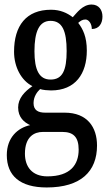

<svg xmlns="http://www.w3.org/2000/svg" viewBox="-20 -590 478 847"><path d="M186 237C337 237 408 166 408 52C408 -28 366 -93 265 -93H179C148 -93 128 -104 128 -135C128 -164 144 -185 157 -197C168 -193 193 -191 205 -191C313 -191 363 -265 363 -367C363 -427 346 -462 325 -489C334 -497 343 -504 357 -504C371 -504 385 -486 385 -462C418 -462 432 -488 432 -517C432 -546 416 -570 384 -570C344 -570 318 -532 301 -514C276 -533 246 -547 205 -547C96 -547 42 -477 42 -362C42 -293 75 -234 123 -210C88 -186 60 -156 60 -116C60 -72 87 -50 113 -38C58 -26 10 17 10 94C10 185 68 237 186 237ZM203 -239C153 -239 132 -281 132 -364C132 -451 153 -498 203 -498C255 -498 274 -453 274 -365C274 -280 256 -239 203 -239ZM189 188C122 188 90 146 90 88C90 13 131 -8 169 -8H255C302 -8 327 13 327 70C327 136 291 188 189 188Z"/></svg>

Font: Noto Serif Khmer ExtraCondensed Medium
Style: Regular
Weight: 500
Width: 2
Designer: Danh Hong and the Monotype Design Team
Foundry: Monotype Imaging Inc.
Version: Version 2.004